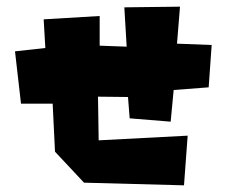

<svg xmlns="http://www.w3.org/2000/svg" viewBox="-20 -576 680 576"><path d="M111 -518 116 -432 25 -422 43 -265H138L145 -121L232 -28L532 -20L543 -169L276 -155L274 -286L364 -285L369 -221L492 -211L501 -306L606 -314L615 -441L511 -445L520 -556L353 -554L360 -436L279 -439V-528Z"/></svg>

Font: Super Mario
Style: Regular
Weight: 400
Version: Version 1.0